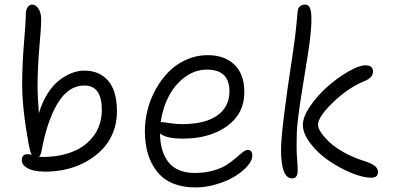

<svg xmlns="http://www.w3.org/2000/svg" viewBox="-20 -779 1736 849"><path d="M180.2 -20Q153.8 -20 131.3 -24.7Q108.9 -29.3 92.5 -41.3Q76.2 -53.2 76.2 -70.8Q76.2 -83.5 82.8 -90.3Q89.4 -97.2 100.1 -97.2Q109.9 -97.2 120.1 -94.2Q113.3 -107.9 106.9 -140.1Q78.1 -298.3 78.1 -403.8Q78.1 -496.1 86.2 -590.3Q94.2 -684.6 94.2 -717.8Q94.2 -734.4 101.8 -746.6Q109.4 -758.8 122.1 -758.8Q138.2 -758.8 150.1 -740.7Q162.1 -722.7 162.1 -692.9Q162.1 -658.7 154.1 -569.6Q146 -480.5 146 -388.2Q146 -363.8 151.9 -277.8Q166.5 -327.6 190.7 -365.5Q214.8 -403.3 242.7 -424.6Q270.5 -445.8 298.3 -456.3Q326.2 -466.8 353 -466.8Q419.4 -466.8 458.3 -422.1Q497.1 -377.4 497.1 -285.2Q497.1 -235.8 480 -193.1Q462.9 -150.4 432.9 -119.1Q402.8 -87.9 362.8 -65.2Q322.8 -42.5 276.1 -31.2Q229.5 -20 180.2 -20ZM163.1 -107.9Q160.6 -95.7 152.8 -85.9Q157.7 -85 168 -85Q242.7 -85 301.3 -108.2Q359.9 -131.3 395 -179.4Q430.2 -227.5 430.2 -293.9Q430.2 -400.9 353 -400.9Q282.7 -400.9 235.1 -322.5Q187.5 -244.1 163.1 -107.9Z M844.7 49.8Q732.4 49.8 676.5 -17.8Q620.6 -85.4 620.6 -200.2Q620.6 -247.6 633.1 -295.4Q645.5 -343.3 669.7 -386.2Q693.8 -429.2 726.8 -462.4Q759.8 -495.6 804.4 -515.4Q849.1 -535.2 898.4 -535.2Q973.1 -535.2 1016.8 -492.9Q1060.5 -450.7 1060.5 -371.1Q1060.5 -276.9 984.1 -221.4Q907.7 -166 787.6 -166Q715.3 -166 687.5 -189Q688 -150.9 696.3 -120.4Q704.6 -89.8 722.2 -65.4Q739.7 -41 770 -27.6Q800.3 -14.2 840.8 -14.2Q885.3 -14.2 922.6 -24.7Q960 -35.2 982.7 -50.3Q1005.4 -65.4 1022.5 -80.3Q1039.6 -95.2 1052.7 -105.7Q1065.9 -116.2 1075.7 -116.2Q1095.7 -116.2 1095.7 -89.8Q1095.7 -69.3 1074.2 -44.7Q1052.7 -20 1018.8 0.7Q984.9 21.5 938 35.6Q891.1 49.8 844.7 49.8ZM697.8 -238.8Q705.1 -238.8 732.4 -234.4Q759.8 -230 783.7 -230Q886.2 -230 940.4 -268.1Q994.6 -306.2 994.6 -375Q994.6 -471.2 895.5 -471.2Q843.3 -471.2 798.8 -439Q754.4 -406.7 726.8 -354.2Q699.2 -301.8 690.4 -238.8Z M1271.5 9.8Q1222.7 9.8 1222.7 -117.2Q1222.7 -205.1 1274.4 -541Q1286.6 -621.6 1290.8 -670.9Q1294.9 -720.2 1296.4 -731Q1300.8 -758.8 1329.6 -758.8Q1344.7 -758.8 1351.6 -741.2Q1358.4 -723.6 1356.7 -675.3Q1355 -627 1342.3 -543.9Q1334.5 -495.6 1322.5 -420.7Q1310.5 -345.7 1307.1 -323.7Q1303.7 -301.8 1298.6 -260.7Q1293.5 -219.7 1292.5 -193.1Q1291.5 -166.5 1291.5 -128.9Q1291.5 -106.9 1293.9 -73.7Q1296.4 -40.5 1296.4 -24.9Q1296.4 9.8 1271.5 9.8ZM1621.6 6.8Q1585 6.8 1533 -14.6Q1481 -36.1 1433.6 -68.6Q1386.2 -101.1 1352.8 -144.5Q1319.3 -188 1319.3 -227.1Q1319.3 -262.7 1351.8 -310.1Q1384.3 -357.4 1428.7 -396.5Q1473.1 -435.5 1520.5 -462.9Q1567.9 -490.2 1595.7 -490.2Q1629.4 -490.2 1629.4 -462.9Q1629.4 -447.8 1619.4 -437.7Q1609.4 -427.7 1588.4 -418.9Q1518.1 -389.6 1452.1 -325.9Q1386.2 -262.2 1386.2 -227.1Q1386.2 -213.4 1399.4 -193.4Q1412.6 -173.3 1436.5 -150.6Q1460.4 -127.9 1500.7 -105.2Q1541 -82.5 1588.4 -67.9Q1626 -55.2 1638.7 -44.2Q1651.4 -33.2 1651.4 -19Q1651.4 6.8 1621.6 6.8Z"/></svg>

Font: Shantell Sans Irregular
Style: Regular
Weight: 300
Designer: Stephen Nixon, Anya Danilova, Shantell Martin
Foundry: Arrow Type
Version: Version 1.006;[9816181b4]